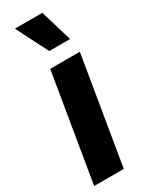

<svg xmlns="http://www.w3.org/2000/svg" viewBox="-207 -814 653 849"><g transform="rotate(-30 120.0 -389.0)"><path d="M-1.5 0 89.4 -545.9H240.7L149.9 0ZM125 -616.2 43 -777.8H183.1L231.4 -616.2Z"/></g></svg>

Font: Inter Tight
Style: Bold Italic
Weight: 700
Italic angle: -9.39999°
Designer: Rasmus Andersson
Foundry: rsms
Version: Version 3.004